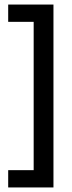

<svg xmlns="http://www.w3.org/2000/svg" viewBox="-20 -707 316 844"><path d="M215 117H128V-672H215ZM215 117H16V41H215ZM215 -611H16V-687H215Z"/></svg>

Font: Bricolage Grotesque 72pt
Style: Regular
Weight: 400
Version: Version 1.001;gftools[0.9.33.dev8+g029e19f]